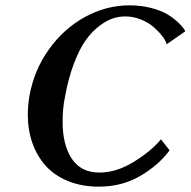

<svg xmlns="http://www.w3.org/2000/svg" viewBox="-20 -679 706 711"><path d="M605 -126 607.9 -122.1Q566.9 -66.9 499 -27.3Q431.2 12.2 346.2 12.2Q282.7 12.2 231.9 -8.5Q181.2 -29.3 148.9 -65.4Q116.7 -101.6 99.9 -149.7Q83 -197.8 83 -253.9Q83 -288.1 88.9 -323.2Q106 -419.4 161.6 -496.8Q217.3 -574.2 295.7 -616.7Q374 -659.2 459 -659.2Q502 -659.2 538.8 -649.7Q575.7 -640.1 597.7 -627.2Q619.6 -614.3 636 -599.4Q652.3 -584.5 658.7 -575.4Q665 -566.4 666 -563L597.2 -515.1Q594.7 -526.4 582.8 -542.7Q570.8 -559.1 551.8 -576.4Q532.7 -593.8 503.7 -606Q474.6 -618.2 443.8 -618.2Q421.4 -618.2 398.7 -611.1Q376 -604 348.6 -583.5Q321.3 -563 298.1 -531Q274.9 -499 253.9 -444.1Q232.9 -389.2 220.2 -317.9Q211.9 -277.8 211.9 -228Q211.9 -142.6 245.8 -91.3Q279.8 -40 348.1 -40Q411.1 -40 475.3 -79.6Q539.6 -119.1 576.2 -163.1Z"/></svg>

Font: Linux Libertine
Style: Bold Italic
Weight: 700
Italic angle: -11.5°
Designer: Philipp H. Poll
Foundry: Philipp H. Poll
Version: Version 4.0.5